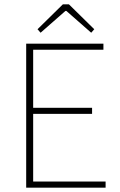

<svg xmlns="http://www.w3.org/2000/svg" viewBox="-20 -860 550 880"><path d="M100 0V-660H454V-632H132V-366H402V-338H132V-28H464V0ZM166 -710 152 -726 268 -840H296L412 -726L398 -710L284 -810H280Z"/></svg>

Font: Assistant ExtraLight ExtraLight
Style: Regular
Weight: 250
Version: Version 3.000